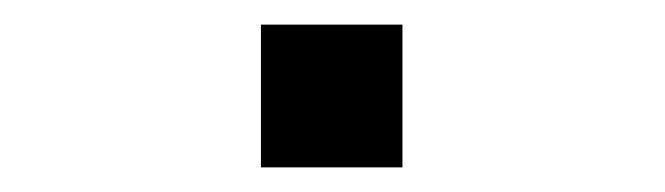

<svg xmlns="http://www.w3.org/2000/svg" viewBox="-20 -434 540 156"><path d="M192 -414H307V-298H192Z"/></svg>

Font: 42dot Sans Light Medium
Style: Regular
Weight: 500
Version: Version 1.000